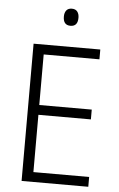

<svg xmlns="http://www.w3.org/2000/svg" viewBox="-60 -953 615 995"><g transform="rotate(5 247.0 -456.0)"><path d="M438 0H91V-714H438V-663H148V-400H421V-349H148V-51H438ZM273 -912Q292 -912 301.5 -900Q311 -888 311 -868Q311 -823 273 -823Q235 -823 235 -868Q235 -888 244.5 -900Q254 -912 273 -912Z"/></g></svg>

Font: Noto Sans Lao Looped SemiCondensed Light
Style: Regular
Weight: 300
Width: 4
Designer: Mark Frömberg, Ben Mitchell
Foundry: The Fontpad Ltd
Version: Version 1.002; ttfautohint (v1.8.4.7-5d5b)